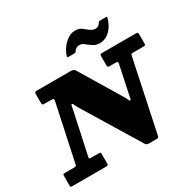

<svg xmlns="http://www.w3.org/2000/svg" viewBox="-259 -1210 1437 1433"><g transform="rotate(-30 459.5 -493.0)"><path d="M684 -821.5Q717.5 -821.5 745.5 -839.8Q773.5 -858 793.8 -888.5Q814 -919 823.5 -956Q825.5 -962 824.5 -964.5Q823.5 -967 816.5 -967H764Q757 -967 754.5 -964.2Q752 -961.5 748.5 -956Q741 -942.5 730.2 -936.8Q719.5 -931 705 -931Q689.5 -931 674.8 -939.2Q660 -947.5 646 -959.5Q631.5 -972.5 614.2 -984Q597 -995.5 563.5 -995.5Q531.5 -995.5 502.2 -976Q473 -956.5 451 -926.8Q429 -897 419 -865Q416.5 -857.5 417 -853.8Q417.5 -850 426 -850H476Q485 -850 491.5 -857Q498 -868.5 510 -877.2Q522 -886 539 -886Q557 -886 569.2 -878Q581.5 -870 596.5 -857.5Q611.5 -845 631 -833.2Q650.5 -821.5 684 -821.5ZM149.5 -636.5Q170 -636.5 173.5 -632.2Q177 -628 173.5 -610.5L71 -130Q68.5 -118.5 65.8 -116Q63 -113.5 48 -113.5H-30Q-42.5 -113.5 -45 -109.2Q-47.5 -105 -47.5 -92.5V-15.5Q-47.5 -6 -44.8 -3Q-42 0 -33 0H259.5Q270.5 0 274.5 -3.2Q278.5 -6.5 278.5 -18.5V-100.5Q278.5 -110 274.2 -111.8Q270 -113.5 260.5 -113.5H196Q183 -113.5 181 -116.8Q179 -120 181 -131.5L258.5 -491.5Q262.5 -511 264 -521.8Q265.5 -532.5 272 -532.5Q279 -532.5 283.2 -520.2Q287.5 -508 297.5 -491.5L593.5 -5.5Q599.5 3 605.5 6.5Q611.5 10 626 10H689Q701.5 10 705 6.2Q708.5 2.5 710 -7.5L839 -619.5Q841.5 -632 844.8 -634.2Q848 -636.5 863 -636.5H948.5Q961 -636.5 964.2 -640Q967.5 -643.5 967.5 -656V-733Q967.5 -743.5 964.2 -746.8Q961 -750 950.5 -750H659Q646.5 -750 643 -746.8Q639.5 -743.5 639.5 -731V-657.5Q639.5 -644 643 -640.2Q646.5 -636.5 660 -636.5H706Q722 -636.5 725.5 -633Q729 -629.5 726.5 -616.5L676 -377Q672 -358 670.5 -348.2Q669 -338.5 662.5 -338.5Q655.5 -338.5 651.5 -351Q647.5 -363.5 638 -378.5L425 -731.5Q418 -743.5 409.5 -746.8Q401 -750 380.5 -750H97.5Q84.5 -750 80.2 -747.2Q76 -744.5 76 -731.5V-656.5Q76 -643 80.2 -639.8Q84.5 -636.5 98.5 -636.5Z"/></g></svg>

Font: Besley ExtraBold
Style: Italic
Weight: 800
Italic angle: -13°
Designer: Owen Earl
Foundry: indestructible type*
Version: Version 2.001